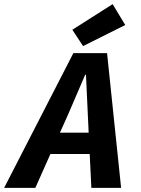

<svg xmlns="http://www.w3.org/2000/svg" viewBox="-63 -909 683 929"><path d="M266 -354 227 -267H366L362 -353Q361 -371 353 -547H349Q337 -520 309.5 -455Q282 -390 266 -354ZM-43 0 292 -652H455L523 0H379L371 -164H181L108 0ZM339 -686 287 -765 482 -889 543 -788Z"/></svg>

Font: TypoPRO Source Code Pro
Style: Bold Italic
Weight: 700
Italic angle: -11°
Monospace: yes
Designer: Paul D. Hunt, Teo Tuominen
Foundry: Adobe Systems Incorporated
Version: Version 1.030;PS 1.0;hotconv 1.0.84;makeotf.lib2.5.63406